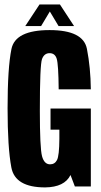

<svg xmlns="http://www.w3.org/2000/svg" viewBox="-20 -812 438 836"><path d="M176.5 4Q261 3 287 -50L306 0H375.5V-339.5H200V-247.5H238.5V-207.5Q238 -134 228.2 -115.2Q218.5 -96.5 198 -96.5Q172.5 -96.5 163 -132Q153.5 -167.5 153.5 -330.5Q153.5 -529.5 163 -555Q172.5 -580.5 196 -580.5Q219.5 -580.5 227 -556Q234.5 -531.5 235.5 -423H375.5Q374.5 -517.5 358.5 -599.2Q342.5 -681 196 -681Q46.5 -681 29.8 -598.5Q13 -516 13 -340.5Q13 -169 29.5 -82.5Q46 4 176.5 4ZM90 -698.5H159L197 -762L235 -698.5H302.5L241 -792.5H152Z"/></svg>

Font: Anybody ExtraCondensed
Style: Bold
Weight: 700
Width: 2
Version: Version 1.113;gftools[0.9.25]